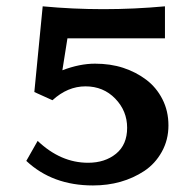

<svg xmlns="http://www.w3.org/2000/svg" viewBox="-20 -564 542 595"><path d="M96.7 -127.4Q168 -59.6 252.9 -59.6Q305.2 -59.6 339.6 -87.6Q374 -115.7 374 -168Q374 -220.2 337.2 -258.3Q300.3 -296.4 244.9 -296.4Q189.5 -296.4 142.6 -253.4L86.4 -278.8L112.3 -544.4Q205.6 -535.6 300.5 -535.6Q395.5 -535.6 491.2 -544.4V-445.3H189L173.3 -346.2Q226.6 -366.7 274.4 -366.7Q322.3 -366.7 361.8 -353.8Q401.4 -340.8 432.9 -317.1Q464.4 -293.5 483.2 -256.8Q502 -220.2 502 -175.3Q502 -130.4 481.4 -93.5Q460.9 -56.6 427.2 -34.2Q358.9 10.7 268.1 10.7Q142.6 10.7 61.5 -65.4Z"/></svg>

Font: Rachana
Style: Bold
Weight: 700
Designer: Hussain KH
Foundry: Hussain KH, Rajeesh K Nambiar, Santhosh Thottingal, Swathanthra Malayalam Computing (http://smc.org.in)
Version: Version 7.0.0+20221109